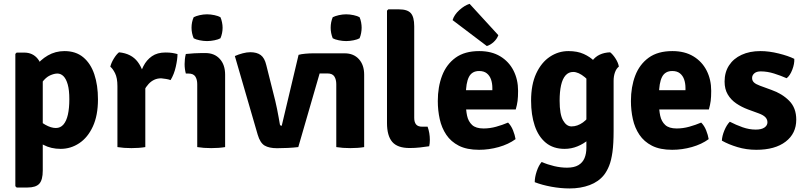

<svg xmlns="http://www.w3.org/2000/svg" viewBox="-20 -786 4299 1026"><path d="M109 -505Q155 -505 181.8 -471.5Q208.5 -438 208.5 -380V125.5Q208.5 175.5 190 195.8Q171.5 216 127 216H69L62 209V-498L69 -505ZM503.5 -255Q503.5 -169 476.2 -110Q449 -51 403.5 -20.8Q358 9.5 304 9.5Q252.5 9.5 212.5 -11.8Q172.5 -33 138.5 -54L162 -160.5Q191 -137 221.8 -119.5Q252.5 -102 278.5 -102Q303 -102 319 -120.5Q335 -139 342.8 -173.5Q350.5 -208 350.5 -256Q350.5 -304.5 342 -334.5Q333.5 -364.5 319.2 -378.8Q305 -393 286.5 -393Q269.5 -393 247.2 -383Q225 -373 204.5 -345.5Q184 -318 170.5 -266L137.5 -353Q143 -392.5 169 -429.2Q195 -466 235.5 -489.5Q276 -513 324.5 -513Q385 -513 424.8 -480Q464.5 -447 484 -389Q503.5 -331 503.5 -255Z M928.5 -497Q928.5 -470.5 919.5 -429.8Q910.5 -389 891.5 -358Q879 -362.5 866.8 -364.2Q854.5 -366 841.5 -367.5Q820.5 -367.5 803.8 -359.5Q787 -351.5 773.8 -337Q760.5 -322.5 749.2 -301.8Q738 -281 728 -255.5L710.5 -278Q713 -318.5 721.2 -358.8Q729.5 -399 746.2 -432.2Q763 -465.5 791.8 -485.5Q820.5 -505.5 864.5 -505.5Q886 -505.5 900 -503.2Q914 -501 928.5 -497ZM569.5 -429.5Q574 -449.5 588 -472.5Q602 -495.5 616 -506.5Q682.5 -500 716.2 -455Q750 -410 756.5 -337V0Q723.5 5.5 682 5.5Q641.5 5.5 607.5 0V-325.5Q607.5 -369.5 594.8 -394.8Q582 -420 569.5 -429.5Z M1183 0Q1150 5.5 1108.5 5.5Q1068 5.5 1034 0V-336Q1034 -361 1023.8 -377Q1013.5 -393 987 -393H973Q966.5 -417.5 966.5 -443.5Q966.5 -456 968 -470.2Q969.5 -484.5 973 -497.5Q995 -500 1018.2 -501.2Q1041.5 -502.5 1057 -502.5H1078Q1126 -502.5 1154.5 -471.2Q1183 -440 1183 -387ZM1003.5 -638Q1003.5 -668 1015 -694Q1027.5 -700.5 1047.2 -705Q1067 -709.5 1086.5 -709.5Q1105.5 -709.5 1126.2 -705Q1147 -700.5 1158 -694Q1163.5 -681.5 1166.5 -666.2Q1169.5 -651 1169.5 -638Q1169.5 -608.5 1158 -581.5Q1147 -575 1126.2 -570.8Q1105.5 -566.5 1086.5 -566.5Q1067 -566.5 1046.5 -570.8Q1026 -575 1015 -581.5Q1003.5 -608.5 1003.5 -638Z M1926 0Q1894 5.5 1851.5 5.5Q1811.5 5.5 1777 0V-336Q1777 -361 1766.8 -377.2Q1756.5 -393.5 1730 -393.5H1688L1574 0Q1548 3 1518.5 4.5Q1489 6 1460.5 6Q1418 6 1394 -8.2Q1370 -22.5 1357 -66.5L1235 -486.5Q1255 -495.5 1277 -501.2Q1299 -507 1317.5 -507Q1352.5 -507 1373.2 -491.8Q1394 -476.5 1403 -438L1451 -247Q1456 -227 1460.5 -203.8Q1465 -180.5 1469 -159Q1473 -137.5 1475.5 -122Q1476.5 -114 1485.5 -114L1575.5 -493Q1589 -497 1611.5 -499Q1634 -501 1651.5 -501H1822Q1869.5 -501 1897.8 -470Q1926 -439 1926 -387ZM1747 -638Q1747 -667.5 1758 -694Q1771 -700.5 1790.8 -705Q1810.5 -709.5 1830 -709.5Q1849 -709.5 1869.8 -705Q1890.5 -700.5 1901.5 -694Q1907 -681.5 1909.8 -666.2Q1912.5 -651 1912.5 -638Q1912.5 -624.5 1909.8 -609.5Q1907 -594.5 1901.5 -581.5Q1890.5 -575 1869.8 -570.8Q1849 -566.5 1830 -566.5Q1810.5 -566.5 1790 -570.8Q1769.5 -575 1758 -581.5Q1747 -609 1747 -638Z M2265 -109Q2277 -75.5 2277 -38Q2277 -30 2276.2 -21Q2275.5 -12 2273.5 -4.5Q2252 -1 2224.2 2Q2196.5 5 2169 5Q2104 5 2076 -27.8Q2048 -60.5 2048 -129V-729L2055 -736H2112.5Q2157 -736 2175.2 -715.8Q2193.5 -695.5 2193.5 -645.5V-156Q2193.5 -133 2203.5 -121Q2213.5 -109 2236.5 -109Z M2414.5 -201V-304H2611V-315.5Q2611 -340.5 2604 -361Q2597 -381.5 2581.5 -394Q2566 -406.5 2540.5 -406.5Q2502 -406.5 2485.8 -374.8Q2469.5 -343 2469.5 -279V-234Q2469.5 -198 2476 -167.5Q2482.5 -137 2502.8 -118.2Q2523 -99.5 2564 -99.5Q2598 -99.5 2631.2 -108.8Q2664.5 -118 2695 -131Q2711.5 -114.5 2721.5 -89.5Q2731.5 -64.5 2735 -42.5Q2697.5 -15 2645.2 -0.2Q2593 14.5 2540 14.5Q2475 14.5 2432.2 -7.2Q2389.5 -29 2364.8 -66Q2340 -103 2329.8 -149.5Q2319.5 -196 2319.5 -246Q2319.5 -321.5 2342.5 -381.8Q2365.5 -442 2414.2 -477.5Q2463 -513 2541 -513Q2607 -513 2653.2 -485Q2699.5 -457 2724 -409Q2748.5 -361 2748.5 -300.5Q2748.5 -268.5 2745.8 -247Q2743 -225.5 2736 -201ZM2489.5 -765.5Q2462 -757 2434.5 -732Q2407 -707 2398.5 -678.5L2581.5 -540Q2600.5 -545.5 2618 -561.5Q2635.5 -577.5 2643 -598Z M3287 -430Q3274 -420.5 3266.5 -400Q3259 -379.5 3259 -354.5V-86.5Q3259 -18 3252.8 26.8Q3246.5 71.5 3235 100Q3223.5 128.5 3208 148.5Q3179 185 3131 203Q3083 221 3023.5 221Q2976.5 221 2926.2 211.8Q2876 202.5 2837.5 187.5Q2837.5 161 2848 129.5Q2858.5 98 2874.5 79.5Q2906.5 93.5 2941.8 101.8Q2977 110 3009.5 110Q3048 110 3070.8 96.5Q3093.5 83 3103.5 59Q3113.5 35 3113.5 3.5V-358.5Q3113.5 -419 3145.2 -461.5Q3177 -504 3240.5 -506.5Q3255 -495.5 3269.5 -472.8Q3284 -450 3287 -430ZM2818 -248Q2818 -334.5 2845.5 -393.5Q2873 -452.5 2918.5 -482.8Q2964 -513 3017.5 -513Q3065.5 -513 3099.5 -497.5Q3133.5 -482 3156.2 -459.2Q3179 -436.5 3192 -414.5L3168 -292.5Q3139.5 -345 3105.5 -373.2Q3071.5 -401.5 3043 -401.5Q3018.5 -401.5 3002.2 -383.2Q2986 -365 2978.2 -330.5Q2970.5 -296 2970.5 -247.5Q2970.5 -175 2988.8 -142.8Q3007 -110.5 3034 -110.5Q3065.5 -110.5 3095.2 -131.8Q3125 -153 3144.5 -193.5L3166 -88.5Q3150 -61 3124 -39Q3098 -17 3065.5 -3.8Q3033 9.5 2997 9.5Q2936.5 9.5 2896.8 -23.2Q2857 -56 2837.5 -114Q2818 -172 2818 -248Z M3446.5 -201V-304H3643V-315.5Q3643 -340.5 3636 -361Q3629 -381.5 3613.5 -394Q3598 -406.5 3572.5 -406.5Q3534 -406.5 3517.8 -374.8Q3501.5 -343 3501.5 -279V-234Q3501.5 -198 3508 -167.5Q3514.5 -137 3534.8 -118.2Q3555 -99.5 3596 -99.5Q3630 -99.5 3663.2 -108.8Q3696.5 -118 3727 -131Q3743.5 -114.5 3753.5 -89.5Q3763.5 -64.5 3767 -42.5Q3729.5 -15 3677.2 -0.2Q3625 14.5 3572 14.5Q3507 14.5 3464.2 -7.2Q3421.5 -29 3396.8 -66Q3372 -103 3361.8 -149.5Q3351.5 -196 3351.5 -246Q3351.5 -321.5 3374.5 -381.8Q3397.5 -442 3446.2 -477.5Q3495 -513 3573 -513Q3639 -513 3685.2 -485Q3731.5 -457 3756 -409Q3780.5 -361 3780.5 -300.5Q3780.5 -268.5 3777.8 -247Q3775 -225.5 3768 -201Z M3837.5 -34.5Q3838.5 -59 3850.8 -88.8Q3863 -118.5 3880 -135.5Q3912.5 -118.5 3948 -106Q3983.5 -93.5 4018.5 -93.5Q4049 -93.5 4065 -104.5Q4081 -115.5 4081 -132.5Q4081 -148 4069.8 -159.8Q4058.5 -171.5 4033.5 -180.5L3977.5 -201Q3942.5 -214 3914 -233.5Q3885.5 -253 3868.8 -281.5Q3852 -310 3852 -350Q3852 -400 3875.8 -436.5Q3899.5 -473 3942.8 -493Q3986 -513 4043.5 -513Q4089.5 -513 4141 -500.2Q4192.5 -487.5 4224.5 -471.5Q4226 -445.5 4213.8 -413.5Q4201.5 -381.5 4183.5 -368Q4153 -381.5 4116.8 -393Q4080.5 -404.5 4045 -404.5Q4023 -404.5 4011 -394.2Q3999 -384 3999 -369Q3999 -355 4009 -345.5Q4019 -336 4041 -328L4102.5 -305.5Q4159.5 -285.5 4197.2 -247.5Q4235 -209.5 4235 -146.5Q4235 -72.5 4178.2 -29Q4121.5 14.5 4021.5 14.5Q3968.5 14.5 3920.5 0Q3872.5 -14.5 3837.5 -34.5Z"/></svg>

Font: Signika Negative Light
Style: Bold
Weight: 700
Version: Version 2.001